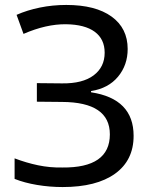

<svg xmlns="http://www.w3.org/2000/svg" viewBox="-20 -746 617 776"><path d="M233 10Q181 10 130 1.5Q79 -7 39 -23V-106Q86 -88 134 -78Q182 -68 232 -69Q424 -67 424 -203Q424 -333 231 -334L129 -335V-410L231 -409Q314 -408 358.5 -441.5Q403 -475 403 -533Q403 -588 363 -617.5Q323 -647 247 -648Q167 -649 75 -609L47 -686Q90 -705 141.5 -715.5Q193 -726 248 -726Q366 -726 431 -679Q496 -632 496 -548Q496 -483 457 -436Q418 -389 348 -378V-373Q520 -347 520 -197Q520 -98 445 -44Q370 10 233 10Z"/></svg>

Font: Noto Sans Historical
Style: Regular
Weight: 400
Designer: Monotype Design Team
Foundry: Monotype Imaging Inc.
Version: Version 2.013; ttfautohint (v1.8.4.7-5d5b)